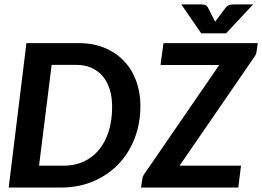

<svg xmlns="http://www.w3.org/2000/svg" viewBox="-20 -842 1177 862"><path d="M610.4 -366.2Q610.4 -286.1 583.7 -218.8Q557.1 -151.4 509.5 -102.8Q461.9 -54.2 396.7 -27.1Q331.5 0 254.4 0H19L98.6 -648.4H334.5Q398.4 -648.4 449.5 -627.2Q500.5 -606 536.4 -568.4Q572.3 -530.8 591.3 -479Q610.4 -427.2 610.4 -366.2ZM1137.2 -648.4 1131.8 -610.4Q1130.9 -602.1 1127.2 -595Q1123.5 -587.9 1118.2 -581.1L786.1 -98.1H1062L1049.8 0H613.3L618.7 -37.6Q619.6 -45.9 623 -52.7Q626.5 -59.6 631.8 -66.4L964.4 -550.3H700.7L713.9 -648.4ZM483.4 -362.8Q483.4 -405.8 472.7 -440.4Q461.9 -475.1 441.2 -499.8Q420.4 -524.4 390.4 -537.6Q360.4 -550.8 322.3 -550.8H211.9L155.3 -98.1H266.1Q315.4 -98.1 355.5 -116.5Q395.5 -134.8 424.1 -169.2Q452.6 -203.6 468 -252.4Q483.4 -301.3 483.4 -362.8ZM995.1 -692.4H883.3L793.9 -822.3H880.4Q887.2 -822.3 897.2 -820.6Q907.2 -818.8 913.6 -808.1L940.9 -754.4L945.8 -744.6L953.6 -754.9L993.2 -807.6Q1002.4 -818.8 1012.9 -820.6Q1023.4 -822.3 1030.3 -822.3H1116.7Z"/></svg>

Font: Carlito
Style: Bold Italic
Weight: 700
Italic angle: -7°
Designer: Lukasz Dziedzic
Foundry: tyPoland Lukasz Dziedzic
Version: Version 1.104